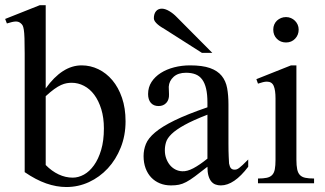

<svg xmlns="http://www.w3.org/2000/svg" viewBox="-24 -715 1267 749"><path d="M465.8 -241.7Q465.8 -186.5 447 -139.4Q428.2 -92.3 396.5 -58.1Q364.7 -23.9 323 -4.6Q281.2 14.6 234.9 14.6Q196.3 14.6 156 0.5Q115.7 -13.7 72.3 -43.5V-506.3Q72.3 -543.9 71.5 -565.9Q70.8 -587.9 68.8 -599.6Q66.9 -611.3 64 -616.2Q61 -621.1 56.6 -624.5Q48.8 -631.3 37.4 -631.1Q25.9 -630.9 2.9 -623.5L-3.9 -641.1L131.3 -694.8H154.3V-370.1Q218.8 -460 294.4 -460Q328.6 -460 359.6 -445.1Q390.6 -430.2 414.3 -402.1Q438 -374 451.9 -333.5Q465.8 -293 465.8 -241.7ZM381.3 -213.9Q381.3 -255.9 371.1 -289.1Q360.8 -322.3 343.8 -345.2Q326.7 -368.2 303.7 -380.1Q280.8 -392.1 255.4 -392.1Q246.6 -392.1 236.3 -390.4Q226.1 -388.7 214.1 -383.3Q202.1 -377.9 187.5 -367.4Q172.9 -356.9 154.3 -339.8V-71.3Q177.7 -47.4 204.6 -34.7Q231.4 -22 259.8 -22Q281.7 -22 303.5 -33.9Q325.2 -45.9 342.5 -70.1Q359.9 -94.2 370.6 -130.1Q381.3 -166 381.3 -213.9Z M944.3 -64.5Q889.2 8.3 837.4 8.3Q826.7 8.3 817.1 4.9Q807.6 1.5 800.5 -6.8Q793.5 -15.1 789.3 -29.1Q785.2 -43 785.2 -64.5Q755.9 -41.5 736.6 -27.1Q717.3 -12.7 702.4 -4.9Q687.5 2.9 674.1 5.6Q660.6 8.3 643.1 8.3Q619.1 8.3 599.6 0.2Q580.1 -7.8 565.9 -22.7Q551.8 -37.6 543.9 -58.8Q536.1 -80.1 536.1 -106Q536.1 -130.9 545.2 -153.3Q554.2 -175.8 581.1 -198.5Q607.9 -221.2 656.7 -245.1Q705.6 -269 785.2 -296.4V-314.9Q785.2 -347.2 780 -369.1Q774.9 -391.1 764.6 -405Q754.4 -418.9 738.8 -425Q723.1 -431.2 701.7 -431.2Q670.9 -431.2 653.3 -415.3Q635.7 -399.4 634.3 -376.5L635.3 -347.2Q636.2 -326.2 624.8 -313.7Q613.3 -301.3 594.7 -301.3Q575.2 -301.3 564.5 -313.7Q553.7 -326.2 553.7 -348.1Q553.7 -374.5 567.1 -395.3Q580.6 -416 603.3 -430.4Q626 -444.8 655.5 -452.4Q685.1 -460 717.3 -460Q765.6 -460 795.2 -449.5Q824.7 -439 840.8 -419.2Q856.9 -399.4 862.1 -371.1Q867.2 -342.8 867.2 -307.6V-155.3Q867.2 -124 868.2 -104Q869.1 -84 869.6 -77.1Q872.1 -64 877 -58.6Q881.8 -53.2 891.1 -53.2Q895.5 -53.2 899.4 -54.4Q903.3 -55.7 908.7 -59.6Q914.1 -63.5 922.4 -71.3Q930.7 -79.1 944.3 -92.8ZM785.2 -267.6Q728.5 -245.6 695.6 -227.3Q662.6 -209 645.5 -192.4Q628.4 -175.8 623.8 -160.4Q619.1 -145 619.1 -128.9Q619.1 -111.3 624.5 -96.7Q629.9 -82 638.9 -71Q647.9 -60.1 660.4 -53.7Q672.9 -47.4 687 -46.9Q706.1 -45.9 730.2 -58.6Q754.4 -71.3 785.2 -96.2ZM763.7 -508.8 619.6 -600.6Q613.3 -604.5 605.7 -609.1Q598.1 -613.8 591.6 -619.4Q585 -625 580.6 -631.1Q576.2 -637.2 576.2 -643.6Q576.2 -661.1 584.5 -671.1Q592.8 -681.2 607.4 -681.2Q620.1 -681.2 636 -671.9Q651.9 -662.6 665.5 -648.4L804.2 -508.8Z M1141.1 -599.6Q1141.1 -578.6 1127.2 -564Q1113.3 -549.3 1091.8 -549.3Q1070.3 -549.3 1056.2 -563.5Q1042 -577.6 1042 -599.6Q1042 -610.4 1045.9 -619.4Q1049.8 -628.4 1056.6 -634.8Q1063.5 -641.1 1072.5 -644.8Q1081.5 -648.4 1091.8 -648.4Q1102.1 -648.4 1111.1 -644.5Q1120.1 -640.6 1126.7 -634Q1133.3 -627.4 1137.2 -618.7Q1141.1 -609.9 1141.1 -599.6ZM982.4 0V-18.6Q1003.4 -18.6 1016.8 -21.5Q1030.3 -24.4 1037.8 -32.5Q1045.4 -40.5 1048.1 -54.9Q1050.8 -69.3 1050.8 -91.8V-331.1Q1050.8 -363.3 1043.7 -379.9Q1036.6 -396.5 1017.1 -396.5Q1010.3 -396.5 1002 -394.5Q993.7 -392.6 982.4 -388.7L976.1 -406.2L1111.3 -460H1132.3V-91.8Q1132.3 -69.3 1135.3 -54.9Q1138.2 -40.5 1145.8 -32.5Q1153.3 -24.4 1166.7 -21.5Q1180.2 -18.6 1201.2 -18.6V0Z"/></svg>

Font: Doulos SIL APac
Style: Regular
Weight: 400
Designer: Walt Agee, Victor Gaultney, Peter Martin, Debbi Hosken, Becca Hirsbrunner
Foundry: SIL International
Version: Version 5.000